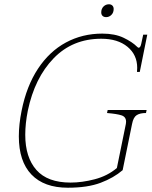

<svg xmlns="http://www.w3.org/2000/svg" viewBox="-20 -867 708 897"><path d="M453 -809Q453 -826 463.5 -836.5Q474 -847 489 -847Q499 -847 505 -841Q511 -835 511 -825Q511 -808 500.5 -797.5Q490 -787 476 -787Q465 -787 459 -793Q453 -799 453 -809ZM68 -230Q68 -286 81 -350Q104 -465 157.5 -546Q211 -627 288 -668.5Q365 -710 458 -710Q517 -710 557.5 -690.5Q598 -671 620 -649Q621 -648 623.5 -646Q626 -644 628 -644Q636 -644 640 -663L649 -705H668L633 -531H620Q621 -538 621 -550Q621 -611 575.5 -648.5Q530 -686 453 -686Q319 -686 230.5 -594.5Q142 -503 110 -350Q98 -290 98 -237Q98 -132 150 -73Q202 -14 310 -14Q363 -14 422.5 -29.5Q482 -45 526 -82L568 -288Q569 -292 569 -298Q569 -321 548 -328Q527 -335 480 -339L483 -353H665L662 -339Q634 -339 618.5 -329Q603 -319 597 -288L553 -72Q511 -36 450 -13Q389 10 297 10Q186 10 127 -51.5Q68 -113 68 -230Z"/></svg>

Font: Taviraj Thin
Style: Italic
Weight: 250
Italic angle: -12°
Designer: Katatrad Team
Foundry: CadsonDemak
Version: Version 1.001